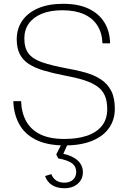

<svg xmlns="http://www.w3.org/2000/svg" viewBox="-20 -757 674 1010"><path d="M321 8Q228 8 168.5 -22Q109 -52 80.5 -105Q52 -158 50 -225H91Q93 -164 118 -119Q143 -74 192.5 -50Q242 -26 319 -26Q387 -26 437.5 -43Q488 -60 516 -95Q544 -130 544 -183Q544 -225 531.5 -254Q519 -283 491.5 -302.5Q464 -322 421.5 -335.5Q379 -349 319 -360Q257 -372 210 -386Q163 -400 131.5 -420.5Q100 -441 84 -472.5Q68 -504 68 -550Q68 -606 97 -648Q126 -690 180.5 -713.5Q235 -737 312 -737Q393 -737 447 -711Q501 -685 529.5 -638.5Q558 -592 559 -529H519Q517 -585 491.5 -624Q466 -663 420 -683Q374 -703 308 -703Q244 -703 199.5 -684.5Q155 -666 131.5 -633Q108 -600 108 -555Q108 -504 130.5 -475Q153 -446 202.5 -429Q252 -412 333 -397Q385 -388 430.5 -375Q476 -362 510.5 -339.5Q545 -317 564.5 -280Q584 -243 584 -185Q584 -127 553.5 -83.5Q523 -40 464 -16Q405 8 321 8ZM316 233Q279 233 253 216Q227 199 217 169L250 159Q258 180 274.5 191.5Q291 203 316 204Q348 204 364.5 188Q381 172 381 147Q381 119 359.5 102.5Q338 86 286 76L276 55L309 -10H341L313 52Q363 63 389.5 88Q416 113 416 149Q416 186 388.5 210Q361 234 316 233Z"/></svg>

Font: Mona Sans ExtraLight
Style: Regular
Weight: 200
Designer: Deni Anggara
Foundry: GitHub
Version: Version 2.000